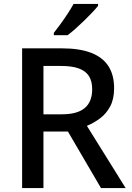

<svg xmlns="http://www.w3.org/2000/svg" viewBox="-20 -961 672 981"><path d="M297 -714Q387 -714 446 -691Q505 -668 534 -623Q563 -578 563 -510Q563 -455 543 -417.5Q523 -380 491.5 -356.5Q460 -333 424 -318L622 0H496L327 -289H202V0H93V-714ZM292 -624H202V-377H296Q375 -377 413 -409Q451 -441 451 -505Q451 -547 434 -573Q417 -599 382 -611.5Q347 -624 292 -624ZM481 -931Q470 -917 451 -897Q432 -877 410 -855.5Q388 -834 366 -814.5Q344 -795 325 -781H255V-793Q270 -812 289 -838Q308 -864 326 -891.5Q344 -919 356 -941H481Z"/></svg>

Font: Noto Sans Khmer Medium
Style: Regular
Weight: 500
Version: Version 2.003